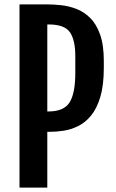

<svg xmlns="http://www.w3.org/2000/svg" viewBox="-20 -854 526 874"><path d="M68.8 -834H195.3Q224.1 -834 258.5 -830.3Q293 -826.7 327.1 -813.7Q361.3 -800.8 389.9 -772.9Q418.5 -745.1 435.5 -697.3Q452.6 -649.4 452.6 -575.7V-546.4Q452.6 -466.3 436.8 -413.1Q420.9 -359.9 394.5 -327.9Q368.2 -295.9 335.7 -280Q303.2 -264.2 270 -259Q236.8 -253.9 207.5 -253.9H195.3V0H68.8ZM201.7 -346.7Q270.5 -346.7 296.6 -387.7Q322.8 -428.7 322.8 -522.9V-598.1Q322.8 -672.4 298.1 -707.5Q273.4 -742.7 201.7 -742.7H195.3V-346.7Z"/></svg>

Font: Fjalla One
Style: Regular
Weight: 400
Designer: Irina Smirnova, Eben Sorkin
Foundry: Sorkin Type
Version: Version 1.002; ttfautohint (v1.8.4.7-5d5b);gftools[0.9.25]